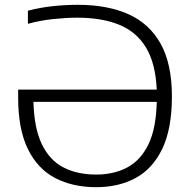

<svg xmlns="http://www.w3.org/2000/svg" viewBox="-20 -769 794 798"><path d="M379.5 9Q282 9 209 -29.2Q136 -67.5 95.8 -149.8Q55.5 -232 55.5 -363V-396.5H631.5Q626.5 -506.5 586.5 -572Q546.5 -637.5 474.5 -666.5Q402.5 -695.5 301.5 -695.5Q255.5 -695.5 201 -689.8Q146.5 -684 96 -670V-724.5Q148 -738 200 -743.5Q252 -749 304 -749Q426.5 -749 513.8 -710Q601 -671 647.8 -587Q694.5 -503 694.5 -368Q694.5 -234.5 654.8 -151.2Q615 -68 544.2 -29.5Q473.5 9 379.5 9ZM380 -43.5Q453 -43.5 508.8 -73Q564.5 -102.5 596.8 -168.8Q629 -235 631.5 -345.5H119Q122 -235.5 154.2 -169Q186.5 -102.5 244 -73Q301.5 -43.5 380 -43.5Z"/></svg>

Font: Encode Sans SemiExpanded SemiExpanded Light
Style: Regular
Weight: 300
Width: 6
Designer: Multiple Designers
Foundry: Impallari Type
Version: Version 3.000; ttfautohint (v1.8.3) -l 8 -r 50 -G 200 -x 14 